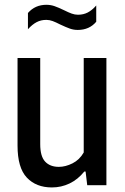

<svg xmlns="http://www.w3.org/2000/svg" viewBox="-20 -792 534 821"><path d="M55 -169.5V-544H152V-175.5Q152 -123.5 173 -101Q194 -78.5 231.5 -78.5Q260 -78.5 290 -93.5Q320 -108.5 338 -140V-544H435V0H353L346 -58.5H340.5Q313 -24.5 277.5 -7.5Q242 9.5 202 9.5Q134.5 9.5 94.8 -32.5Q55 -74.5 55 -169.5ZM238 -687Q218.5 -697 205 -702Q191.5 -707 178 -707Q155 -707 136.5 -697.2Q118 -687.5 99.5 -667V-736.5Q130 -771.5 178.5 -771.5Q196.5 -771.5 213 -765.8Q229.5 -760 253.5 -748.5Q273.5 -738.5 286.8 -733.8Q300 -729 313.5 -729Q336.5 -729 355 -738.5Q373.5 -748 391.5 -768.5V-699Q362 -664 312.5 -664Q294.5 -664 278.5 -669.8Q262.5 -675.5 238 -687Z"/></svg>

Font: Encode Sans Condensed Medium
Style: Regular
Weight: 500
Width: 3
Designer: Multiple Designers
Foundry: Impallari Type
Version: Version 2.000